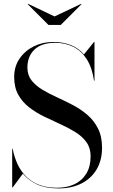

<svg xmlns="http://www.w3.org/2000/svg" viewBox="-20 -982 598 1016"><path d="M290 15Q222.5 15 176.8 -6Q131 -27 101 -63L47 10H44.5V-195H47Q55.5 -150.5 73 -113Q90.5 -75.5 118.8 -47.5Q147 -19.5 187.2 -4Q227.5 11.5 282 11.5Q335 11.5 374.8 -7.5Q414.5 -26.5 437 -63.8Q459.5 -101 459.5 -155Q459.5 -199 437.5 -229.5Q415.5 -260 379.5 -282.5Q343.5 -305 300.2 -324.5Q257 -344 213.8 -365Q170.5 -386 134.5 -413.8Q98.5 -441.5 76.8 -480.5Q55 -519.5 55 -575Q55 -630 83.5 -671.8Q112 -713.5 159 -736.8Q206 -760 262 -760Q312.5 -760 353.8 -744Q395 -728 424 -694L477.5 -760H480V-555H477.5Q467.5 -624 439.2 -668.5Q411 -713 368 -734.2Q325 -755.5 272 -755.5Q200 -755.5 162.5 -719.8Q125 -684 125 -624.5Q125 -585 146.5 -557.2Q168 -529.5 203 -508.2Q238 -487 280.2 -467.8Q322.5 -448.5 364.8 -426.5Q407 -404.5 442 -374.5Q477 -344.5 498.5 -302.2Q520 -260 520 -200Q520 -135 492 -86.8Q464 -38.5 412.2 -11.8Q360.5 15 290 15ZM236.5 -850 126.5 -960 129 -961.5 268.5 -895 409 -961.5 411.5 -960 301.5 -850Z"/></svg>

Font: Bodoni Moda 72pt
Style: Regular
Weight: 400
Designer: Owen Earl
Foundry: indestructible type
Version: Version 2.005